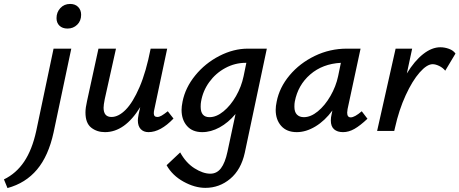

<svg xmlns="http://www.w3.org/2000/svg" viewBox="-149 -665 2333 975"><path d="M138 -573Q138 -603 157.5 -624Q177 -645 207 -645Q233 -645 248 -629.5Q263 -614 263 -590Q263 -559 243 -539.5Q223 -520 194 -520Q168 -520 153 -534.5Q138 -549 138 -573ZM123 -418H213L123 8Q97 127 39 196Q-19 265 -111 290L-129 246Q-67 216 -26.5 156Q14 96 35 0Z M732 -63Q666 6 605 6Q580 6 565.5 -9.5Q551 -25 551 -54Q551 -63 555 -85L563 -121Q485 6 384 6Q343 6 314 -17Q285 -40 285 -94Q285 -117 293 -152L351 -418H440L383 -162Q377 -132 377 -118Q377 -71 417 -71Q453 -71 489.5 -108Q526 -145 559.5 -222.5Q593 -300 616 -418H700L635 -111Q632 -99 632 -90Q632 -71 650 -71Q660 -71 672 -78Q684 -85 703 -100Z M1206 -418 1094 111Q1075 197 1020 243Q965 289 894 289Q840 289 783 257.5Q726 226 697 174L766 109Q795 162 838.5 189.5Q882 217 919 217Q952 217 973 189.5Q994 162 1006 106L1047 -86Q1010 -42 966 -18Q922 6 878 6Q828 6 800.5 -25.5Q773 -57 773 -107Q773 -124 778 -149Q792 -220 842.5 -282Q893 -344 965 -381Q1037 -418 1110 -418ZM1088 -278 1102 -346H1099Q1044 -346 995 -319.5Q946 -293 913.5 -248Q881 -203 872 -149Q870 -139 870 -123Q870 -70 915 -70Q950 -70 986 -99.5Q1022 -129 1049.5 -177Q1077 -225 1088 -278Z M1717 -62Q1680 -27 1651 -10.5Q1622 6 1593 6Q1564 6 1547.5 -8.5Q1531 -23 1531 -53Q1531 -69 1535 -85L1539 -104Q1501 -52 1453 -23Q1405 6 1358 6Q1307 6 1279 -25.5Q1251 -57 1251 -107Q1251 -126 1256 -149Q1270 -221 1321.5 -282.5Q1373 -344 1449.5 -381Q1526 -418 1613 -418H1682L1616 -111Q1614 -97 1614 -93Q1614 -69 1632 -69Q1652 -69 1688 -100ZM1568 -278 1582 -346Q1489 -341 1426.5 -287Q1364 -233 1348 -149Q1346 -139 1346 -123Q1346 -96 1359 -83Q1372 -70 1394 -70Q1429 -70 1465 -99.5Q1501 -129 1529 -177.5Q1557 -226 1568 -278Z M2164 -393 2112 -306Q2100 -321 2081.5 -330Q2063 -339 2048 -339Q2019 -339 1982 -297Q1945 -255 1911 -181Q1877 -107 1857 -17L1853 0H1766L1860 -418H1944L1917 -292Q1956 -356 2000 -390.5Q2044 -425 2087 -425Q2109 -425 2131 -417Q2153 -409 2164 -393Z"/></svg>

Font: Ysabeau Infant Semibold
Style: Italic
Weight: 600
Italic angle: -12°
Designer: Christian Thalmann (Catharsis Fonts)
Version: Version 0.003